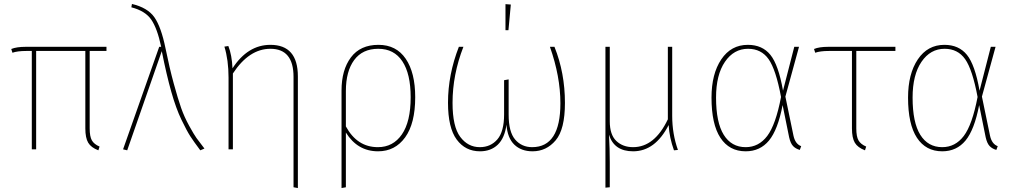

<svg xmlns="http://www.w3.org/2000/svg" viewBox="-20 -756 5138 972"><path d="M519 -498H434V-106Q434 -65 445 -45.5Q456 -26 484 -14L478 5Q441 -9 426.5 -33.5Q412 -58 412 -106V-498H163V0H141V-498H113Q68 -498 43 -489L37 -508Q64 -519 110 -519H519Z M648 -736Q728 -717 762 -668Q796 -619 818 -511Q838 -412 859.5 -333.5Q881 -255 897 -209.5Q913 -164 937.5 -119.5Q962 -75 974.5 -57.5Q987 -40 1015 -4L994 5Q961 -39 943.5 -66Q926 -93 898.5 -150Q871 -207 847 -292Q823 -377 799 -497L624 5L603 0L786 -519H796Q776 -613 745.5 -657Q715 -701 645 -719Z M1349 -529Q1488 -529 1488 -369V196L1466 192V-367Q1466 -509 1349 -509Q1241 -509 1159 -384V0H1137V-363Q1137 -452 1116 -520L1136 -523Q1154 -478 1157 -410Q1234 -529 1349 -529Z M1896 -529Q1986 -529 2034 -458.5Q2082 -388 2082 -264Q2082 -131 2031 -60.5Q1980 10 1894 10Q1790 10 1731 -85V192L1709 196V-298Q1709 -402 1756.5 -465.5Q1804 -529 1896 -529ZM1893 -11Q1970 -11 2014.5 -75.5Q2059 -140 2059 -264Q2059 -382 2017 -445.5Q1975 -509 1895 -509Q1815 -509 1773 -452Q1731 -395 1731 -295V-116Q1788 -11 1893 -11Z M2539 -735 2566 -733 2554 -603H2539ZM2787 -519Q2840 -387 2840 -235Q2840 -101 2793 -45.5Q2746 10 2676 10Q2619 10 2584 -23.5Q2549 -57 2544 -125Q2535 -57 2500 -23.5Q2465 10 2410 10Q2336 10 2292 -49.5Q2248 -109 2248 -236Q2248 -378 2303 -519H2326Q2271 -378 2271 -235Q2271 -115 2310 -63Q2349 -11 2409 -11Q2464 -11 2498 -50.5Q2532 -90 2532 -177V-350L2555 -354V-176Q2555 -88 2588 -49.5Q2621 -11 2674 -11Q2817 -11 2817 -233Q2817 -369 2764 -519Z M3412 3 3392 5Q3369 -58 3365 -123Q3297 10 3185 10Q3089 10 3063 -74Q3067 -3 3067 64V192L3045 194V-519H3067V-142Q3067 -74 3100 -42.5Q3133 -11 3185 -11Q3294 -11 3361 -152V-519H3383V-170Q3383 -78 3412 3Z M3766 -529Q3839 -529 3880 -478.5Q3921 -428 3944 -297L4001 -519H4025L3956 -267L3997 -69Q4006 -27 4036 -16L4029 3Q4008 -3 3995 -16.5Q3982 -30 3975 -61L3942 -224Q3918 -99 3873 -44.5Q3828 10 3755 10Q3672 10 3627 -58.5Q3582 -127 3582 -262Q3582 -382 3631.5 -455.5Q3681 -529 3766 -529ZM3767 -509Q3695 -509 3650 -443Q3605 -377 3605 -262Q3605 -136 3644 -73.5Q3683 -11 3755 -11Q3821 -11 3864 -67.5Q3907 -124 3934 -265Q3908 -404 3871 -456.5Q3834 -509 3767 -509Z M4513 -498H4315V-106Q4315 -65 4326 -45.5Q4337 -26 4365 -14L4359 5Q4322 -9 4307.5 -33.5Q4293 -58 4293 -106V-498H4176Q4132 -498 4107 -489L4101 -508Q4127 -519 4173 -519H4513Z M4761 -529Q4834 -529 4875 -478.5Q4916 -428 4939 -297L4996 -519H5020L4951 -267L4992 -69Q5001 -27 5031 -16L5024 3Q5003 -3 4990 -16.5Q4977 -30 4970 -61L4937 -224Q4913 -99 4868 -44.5Q4823 10 4750 10Q4667 10 4622 -58.5Q4577 -127 4577 -262Q4577 -382 4626.5 -455.5Q4676 -529 4761 -529ZM4762 -509Q4690 -509 4645 -443Q4600 -377 4600 -262Q4600 -136 4639 -73.5Q4678 -11 4750 -11Q4816 -11 4859 -67.5Q4902 -124 4929 -265Q4903 -404 4866 -456.5Q4829 -509 4762 -509Z"/></svg>

Font: FiraGO Thin
Style: Regular
Weight: 100
Designer: bBox Type
Foundry: bBox Type GmbH
Version: Version 1.001;PS 001.001;hotconv 1.0.88;makeotf.lib2.5.64775